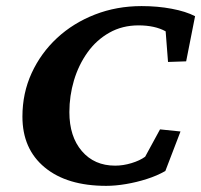

<svg xmlns="http://www.w3.org/2000/svg" viewBox="-20 -602 661 631"><path d="M329.1 8.8Q200.2 8.8 127 -51.8Q53.7 -112.3 53.7 -218.8Q53.7 -295.9 84 -361.8Q114.3 -427.7 167.5 -477.1Q220.7 -526.4 292 -554.2Q363.3 -582 445.3 -582Q498 -582 544.4 -573.2Q590.8 -564.5 621.1 -548.8L591.8 -400.4L532.2 -398.4L524.4 -499Q506.8 -508.8 484.4 -513.7Q461.9 -518.6 435.5 -518.6Q381.8 -518.6 339.4 -494.6Q296.9 -470.7 267.6 -429.7Q238.3 -388.7 223.1 -337.9Q208 -287.1 208 -233.4Q208 -153.3 249 -105.5Q290 -57.6 358.4 -57.6Q384.8 -57.6 412.1 -65.9Q439.5 -74.2 457 -86.9L505.9 -176.8L573.2 -169.9L523.4 -40Q496.1 -24.4 462.4 -13.7Q428.7 -2.9 394 2.9Q359.4 8.8 329.1 8.8Z"/></svg>

Font: Crimson Pro
Style: Bold Italic
Weight: 700
Italic angle: -12°
Designer: Jacques Le Bailly
Foundry: Baron von Fonthausen
Version: Version 1.003